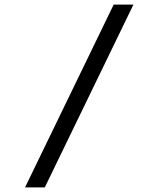

<svg xmlns="http://www.w3.org/2000/svg" viewBox="-20 -719 690 836"><path d="M89 97 475 -699H561L175 97Z"/></svg>

Font: Azeret Mono Thin Light
Style: Regular
Weight: 300
Version: Version 1.002